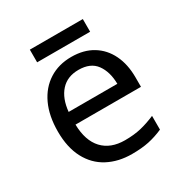

<svg xmlns="http://www.w3.org/2000/svg" viewBox="-161 -799 887 932"><g transform="rotate(-30 282.0 -333.5)"><path d="M292 -546Q361 -546 410.5 -516Q460 -486 486.5 -431.5Q513 -377 513 -304V-251H146Q148 -160 192.5 -112.5Q237 -65 317 -65Q368 -65 407.5 -74.5Q447 -84 489 -102V-25Q448 -7 408 1.5Q368 10 313 10Q237 10 178.5 -21Q120 -52 87.5 -113.5Q55 -175 55 -264Q55 -352 84.5 -415Q114 -478 167.5 -512Q221 -546 292 -546ZM291 -474Q228 -474 191.5 -433.5Q155 -393 148 -321H421Q420 -389 389 -431.5Q358 -474 291 -474ZM433 -677V-606H136V-677Z"/></g></svg>

Font: Noto Sans Nag Mundari
Style: Regular
Weight: 400
Designer: Muthu Nedumaran
Version: Version 1.000; ttfautohint (v1.8.4.7-5d5b)